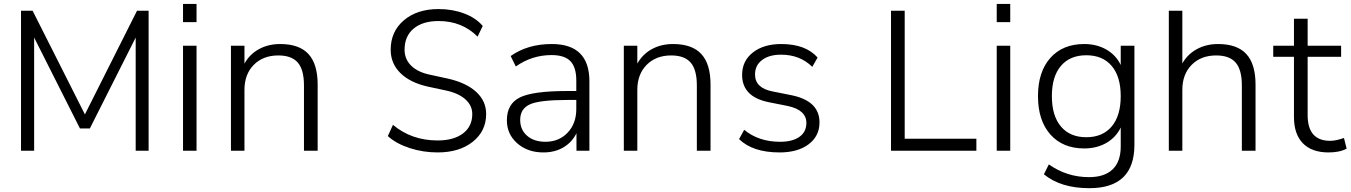

<svg xmlns="http://www.w3.org/2000/svg" viewBox="-20 -774 6936 986"><path d="M87.9 0V-718.8H147.5L416 -186.5L683.6 -718.8H743.2V0H676.8V-581.1L441.4 -114.3H390.6L155.3 -581.1V0Z M919.9 -660.2V-753.9H989.3V-660.2ZM919.9 0V-539.1H989.3V0Z M1166 0V-539.1H1235.4V-447.3Q1261.7 -495.1 1309.6 -521.5Q1357.4 -547.9 1418.9 -547.9Q1516.6 -547.9 1564 -496.6Q1611.3 -445.3 1611.3 -339.8V0H1541V-335Q1541 -416 1509.3 -452.6Q1477.5 -489.3 1409.2 -489.3Q1331.1 -489.3 1283.2 -440.9Q1235.4 -392.6 1235.4 -312.5V0Z M1998 -132.8Q2093.8 -52.7 2227.5 -52.7Q2310.5 -52.7 2357.9 -88.9Q2405.3 -125 2405.3 -188.5Q2405.3 -232.4 2369.6 -264.2Q2334 -295.9 2268.6 -309.6L2177.7 -329.1Q2085.9 -349.6 2036.1 -398.9Q1986.3 -448.2 1986.3 -518.6Q1986.3 -612.3 2054.2 -669.9Q2122.1 -727.5 2232.4 -727.5Q2303.7 -727.5 2364.3 -704.6Q2424.8 -681.6 2459 -640.6L2432.6 -585.9Q2352.5 -666 2232.4 -666Q2150.4 -666 2104 -627Q2057.6 -587.9 2057.6 -518.6Q2057.6 -469.7 2092.3 -436Q2127 -402.3 2191.4 -389.6Q2214.8 -383.8 2281.2 -370.1Q2375 -348.6 2425.8 -301.8Q2476.6 -254.9 2476.6 -188.5Q2476.6 -100.6 2407.7 -45.9Q2338.9 8.8 2227.5 8.8Q2152.3 8.8 2083.5 -13.7Q2014.6 -36.1 1971.7 -75.2Z M2770.5 8.8Q2689.5 8.8 2636.2 -38.1Q2583 -85 2583 -156.2Q2583 -240.2 2649.4 -273.4Q2715.8 -306.6 2892.6 -306.6H2939.5V-360.4Q2939.5 -428.7 2909.2 -460Q2878.9 -491.2 2812.5 -491.2Q2711.9 -491.2 2628.9 -432.6L2602.5 -486.3Q2689.5 -547.9 2813.5 -547.9Q3006.8 -547.9 3006.8 -356.4V0H2940.4V-89.8Q2918 -43.9 2874 -17.6Q2830.1 8.8 2770.5 8.8ZM2651.4 -158.2Q2651.4 -107.4 2687 -76.7Q2722.7 -45.9 2781.2 -45.9Q2850.6 -45.9 2895 -92.8Q2939.5 -139.6 2939.5 -213.9V-260.7H2893.6Q2752 -260.7 2701.7 -238.3Q2651.4 -215.8 2651.4 -158.2Z M3183.6 0V-539.1H3252.9V-447.3Q3279.3 -495.1 3327.1 -521.5Q3375 -547.9 3436.5 -547.9Q3534.2 -547.9 3581.5 -496.6Q3628.9 -445.3 3628.9 -339.8V0H3558.6V-335Q3558.6 -416 3526.9 -452.6Q3495.1 -489.3 3426.8 -489.3Q3348.6 -489.3 3300.8 -440.9Q3252.9 -392.6 3252.9 -312.5V0Z M3983.4 8.8Q3845.7 8.8 3775.4 -59.6L3801.8 -107.4Q3876 -45.9 3986.3 -45.9Q4049.8 -45.9 4085.4 -71.3Q4121.1 -96.7 4121.1 -142.6Q4121.1 -209 4026.4 -229.5L3928.7 -249Q3791 -276.4 3791 -389.6Q3791 -460.9 3846.2 -504.4Q3901.4 -547.9 3992.2 -547.9Q4117.2 -547.9 4178.7 -478.5L4151.4 -430.7Q4087.9 -493.2 3991.2 -493.2Q3929.7 -493.2 3893.6 -465.8Q3857.4 -438.5 3857.4 -391.6Q3857.4 -322.3 3946.3 -304.7L4043.9 -285.2Q4188.5 -255.9 4188.5 -145.5Q4188.5 -75.2 4132.8 -33.2Q4077.1 8.8 3983.4 8.8Z M4626 -718.8V-61.5H4994.1V0H4555.7V-718.8Z M5098.6 -660.2V-753.9H5168V-660.2ZM5098.6 0V-539.1H5168V0Z M5574.2 192.4Q5427.7 192.4 5340.8 121.1L5366.2 70.3Q5459 135.7 5572.3 135.7Q5652.3 135.7 5693.8 95.7Q5735.4 55.7 5735.4 -21.5V-119.1Q5710.9 -68.4 5661.6 -40Q5612.3 -11.7 5547.9 -11.7Q5437.5 -11.7 5374 -83.5Q5310.5 -155.3 5310.5 -280.3Q5310.5 -405.3 5374 -476.6Q5437.5 -547.9 5547.9 -547.9Q5612.3 -547.9 5661.6 -519.5Q5710.9 -491.2 5735.4 -440.4V-539.1H5805.7V-30.3Q5805.7 192.4 5574.2 192.4ZM5428.2 -435.5Q5381.8 -380.9 5381.8 -280.3Q5381.8 -179.7 5428.2 -124.5Q5474.6 -69.3 5558.6 -69.3Q5642.6 -69.3 5689 -124.5Q5735.4 -179.7 5735.4 -280.3Q5735.4 -380.9 5689 -435.5Q5642.6 -490.2 5558.6 -490.2Q5474.6 -490.2 5428.2 -435.5Z M5982.4 0V-718.8H6051.8V-448.2Q6078.1 -495.1 6126 -521.5Q6173.8 -547.9 6235.4 -547.9Q6333 -547.9 6380.4 -496.6Q6427.7 -445.3 6427.7 -339.8V0H6357.4V-335Q6357.4 -416 6325.7 -452.6Q6293.9 -489.3 6225.6 -489.3Q6147.5 -489.3 6099.6 -440.9Q6051.8 -392.6 6051.8 -312.5V0Z M6802.7 8.8Q6716.8 8.8 6670.9 -38.1Q6625 -85 6625 -173.8V-482.4H6518.6V-539.1H6625V-677.7H6695.3V-539.1H6867.2V-482.4H6695.3V-182.6Q6695.3 -50.8 6811.5 -50.8Q6839.8 -50.8 6881.8 -65.4L6895.5 -10.7Q6860.4 8.8 6802.7 8.8Z"/></svg>

Font: Min Sans Light
Style: Regular
Weight: 300
Designer: Jinseong-Kim, NotoSansCJK, Nunito
Foundry: Jinseong-Kim
Version: Version 1.400;Glyphs 3.1.2 (3151)